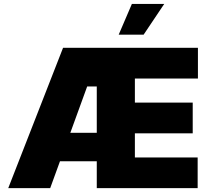

<svg xmlns="http://www.w3.org/2000/svg" viewBox="-20 -975 1097 995"><path d="M1004.3 0H481.5V-139.2H290.8L240.1 0H22.7L306.8 -727.3H1005.7V-568.2H679V-443.2H978.7V-284.1H679V-159.1H1004.3ZM724.4 -795.5H595.2L663.4 -954.5H831ZM481.5 -286.9V-527H431.8L344.5 -286.9Z"/></svg>

Font: Linik Sans Black
Style: Regular
Weight: 900
Designer: Fonts by Rasmus Andersson / Changes by Cristiano Sobral with parts from Marc Monis
Foundry: rsms
Version: Version 3.020; ttfautohint (v1.6)